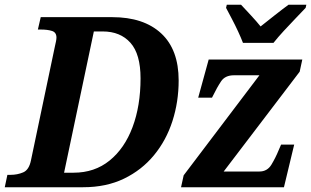

<svg xmlns="http://www.w3.org/2000/svg" viewBox="-42 -786 1306 806"><path d="M-22 0 -11 -52H2Q31 -52 55.5 -62.5Q80 -73 88 -113L188 -589Q191 -602 193 -612Q195 -622 195 -628Q195 -650 176.5 -656Q158 -662 129 -662H117L129 -714H429Q561 -714 634.5 -646Q708 -578 708 -448Q708 -359 682 -278Q656 -197 604.5 -134.5Q553 -72 478.5 -36Q404 0 307 0ZM267 -61Q355 -61 418 -112Q481 -163 514.5 -252.5Q548 -342 548 -457Q548 -559 505.5 -606.5Q463 -654 389 -654H352L227 -61ZM718 0 729 -50 1047 -470H940Q903 -470 886 -444.5Q869 -419 850 -380L848 -376H790L834 -536H1227L1216 -485L897 -66H1047Q1080 -66 1097.5 -95Q1115 -124 1128 -156L1138 -179H1193L1150 0ZM978 -606Q970 -627 957.5 -654Q945 -681 931 -707.5Q917 -734 907 -753L910 -766H970Q986 -749 1011 -722Q1036 -695 1052 -675Q1077 -695 1112 -722.5Q1147 -750 1169 -766H1244L1241 -753Q1223 -734 1198.5 -708.5Q1174 -683 1149.5 -656.5Q1125 -630 1106 -606Z"/></svg>

Font: Noto Serif SemiCondensed
Style: Bold Italic
Weight: 700
Width: 4
Italic angle: -12°
Designer: Monotype Design Team
Foundry: Monotype Imaging Inc.
Version: Version 2.014